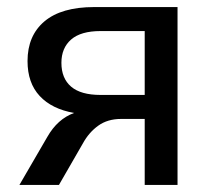

<svg xmlns="http://www.w3.org/2000/svg" viewBox="-20 -524 599 544"><path d="M35 0 114 -136Q143 -187 190 -204Q127 -215 92.5 -252Q58 -289 58 -351Q58 -423 106 -463.5Q154 -504 247 -504H483V0H390V-187H323Q285 -187 258.5 -168Q232 -149 215 -118L147 0ZM265 -255H390V-436H265Q209 -436 181.5 -412Q154 -388 154 -346Q154 -302 181.5 -278.5Q209 -255 265 -255Z"/></svg>

Font: Mulish SemiBold
Style: Regular
Weight: 600
Designer: Vernon Adams
Foundry: Vernon Adams
Version: Version 3.603; ttfautohint (v1.8.3)